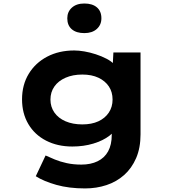

<svg xmlns="http://www.w3.org/2000/svg" viewBox="-20 -824 966 1074"><path d="M455.9 230Q365.7 230 295.1 210.1Q224.5 190.1 180.2 161.8L235 45.7Q257.1 56.1 286.7 68.2Q316.3 80.4 353.2 88.5Q390.2 96.7 435.2 96.7Q487.6 96.7 526.1 78Q564.5 59.4 584.8 22.6Q605.1 -14.3 605.1 -69.1V-129L635.7 -123.8Q628.4 -92.5 592.4 -64.9Q556.5 -37.3 502.1 -20.8Q447.7 -4.4 384.5 -4.4Q301.8 -4.4 237.8 -37.3Q173.8 -70.3 138.6 -130Q103.3 -189.7 103.3 -268.2Q103.3 -349.3 140.6 -410.8Q177.8 -472.3 243.7 -507Q309.7 -541.7 395.4 -541.7Q420.4 -541.7 451.8 -536.4Q483.2 -531 515.6 -520.5Q548.1 -509.9 576.2 -495.3Q604.4 -480.6 621.9 -461.1Q639.4 -441.5 640.9 -419.2L608 -410.6L614.3 -530.7H766.1V-72.5Q766.1 3.4 741.5 60.4Q716.8 117.4 674.3 155.1Q631.8 192.9 575.7 211.4Q519.5 230 455.9 230ZM440.5 -128.1Q492.6 -128.1 530.1 -145.3Q567.6 -162.6 588.7 -194.2Q609.7 -225.8 609.7 -267Q609.7 -309.3 589 -340.4Q568.2 -371.5 530.7 -389.2Q493.1 -407 440.5 -407Q387.2 -407 346.7 -389.2Q306.2 -371.5 284.2 -340.1Q262.2 -308.8 262.2 -267Q262.2 -226.2 284.2 -194.6Q306.2 -163 346.7 -145.5Q387.2 -128.1 440.5 -128.1ZM451.8 -638.8Q406.7 -638.8 381.5 -660.4Q356.4 -682 356.4 -721.6Q356.4 -758.1 382 -781.2Q407.7 -804.4 451.8 -804.4Q496.8 -804.4 522 -782.8Q547.2 -761.2 547.2 -721.6Q547.2 -685.1 521.5 -662Q495.8 -638.8 451.8 -638.8Z"/></svg>

Font: Lexend Peta
Style: Regular
Weight: 400
Designer: Bonnie Shaver-Troup, Thomas Jockin
Foundry: Lexend
Version: Version 1.007